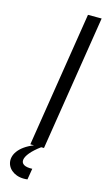

<svg xmlns="http://www.w3.org/2000/svg" viewBox="-138 -777 556 1004"><g transform="rotate(15 140.0 -275.0)"><path d="M90 0H110C-50 64 5 197 123 181L133 121C50 125 56 68 149 0H164L280 -732H206Z"/></g></svg>

Font: Exo
Style: Regular Italic
Weight: 400
Designer: Natanael Gama
Version: Version 1.00